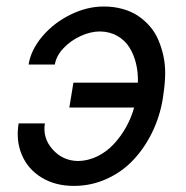

<svg xmlns="http://www.w3.org/2000/svg" viewBox="-20 -573 583 602"><path d="M292.6 -474.4Q263.8 -474.1 233.1 -460.2Q202.4 -446.4 179.3 -422.1Q156.2 -397.7 152 -370.7H69.6Q77.1 -416.9 112.9 -459.2Q148.8 -501.4 200.8 -527Q252.8 -552.6 305.4 -552.6Q336.6 -552.6 363.8 -545.1Q391 -537.6 411.8 -524Q432.5 -510.3 449.2 -491.3Q465.9 -472.3 476 -448.9Q486.2 -425.4 492.2 -398.3Q498.2 -371.1 497.9 -341.8Q497.5 -312.5 492.9 -281.2L490.1 -261.4Q480.8 -206.7 457 -157.8Q433.2 -109 398.1 -71.6Q362.9 -34.1 314.5 -12.1Q266 9.9 211.6 9.9Q153.4 9.9 110.4 -16.3Q67.5 -42.6 48.5 -87.4Q29.5 -132.1 38.4 -186.1H120.7Q113.3 -139.9 145.1 -104.4Q176.8 -68.9 224.4 -68.2Q256 -68.5 285.3 -82.9Q314.6 -97.3 336.8 -121.3Q359 -145.2 375.4 -174.5Q391.7 -203.8 400.6 -235.8H197.4L210.2 -313.9H412.3Q413.4 -345.2 406.6 -373.4Q399.9 -401.6 385.7 -424.4Q371.4 -447.1 347.5 -460.6Q323.5 -474.1 292.6 -474.4Z"/></svg>

Font: Karasuma Gothic
Style: Italic
Weight: 400
Italic angle: -9.39999°
Designer: Rasmus Andersson / Ryoko Nishizuka
Foundry: Genbu
Version: Version 1.00